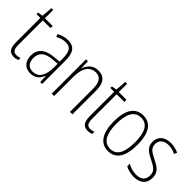

<svg xmlns="http://www.w3.org/2000/svg" viewBox="60 -1370 2094 2094"><g transform="rotate(45 1107.0 -323.5)"><path d="M177 -24C128 -24 114 -57 114 -124V-496H233V-529H114V-657H86L76 -530L17 -520V-496H76V-124C76 -36 100 10 171 10C197 10 216 5 232 -2V-35C218 -29 198 -24 177 -24Z M462 -539C417 -539 371 -526 332 -503L346 -472C388 -496 426 -505 460 -505C531 -505 562 -466 562 -353V-307L489 -301C363 -291 292 -238 292 -133C292 -54 334 10 424 10C506 10 543 -38 563 -92H565L570 0H599V-357C599 -486 557 -539 462 -539ZM492 -271 563 -276V-218C562 -101 522 -22 430 -22C367 -22 331 -62 331 -133C331 -219 385 -262 492 -271Z M930 -539C847 -539 802 -484 783 -425H781L777 -529H748V0H785V-302C785 -439 843 -505 926 -505C991 -505 1029 -461 1029 -356V0H1067V-365C1067 -485 1018 -539 930 -539Z M1316 -24C1267 -24 1253 -57 1253 -124V-496H1372V-529H1253V-657H1225L1215 -530L1156 -520V-496H1215V-124C1215 -36 1239 10 1310 10C1336 10 1355 5 1371 -2V-35C1357 -29 1337 -24 1316 -24Z M1804 -265C1804 -433 1750 -539 1624 -539C1502 -539 1440 -442 1440 -266C1440 -90 1503 10 1623 10C1744 10 1804 -89 1804 -265ZM1478 -266C1478 -419 1524 -505 1624 -505C1727 -505 1766 -411 1766 -266C1766 -108 1721 -24 1623 -24C1524 -24 1478 -112 1478 -266Z M2176 -130C2176 -220 2117 -249 2044 -287C1973 -323 1933 -346 1933 -407C1933 -471 1978 -505 2048 -505C2086 -505 2127 -495 2155 -477L2171 -510C2138 -528 2096 -539 2049 -539C1950 -539 1896 -484 1896 -407C1896 -323 1952 -292 2028 -254C2097 -219 2138 -196 2138 -130C2138 -64 2101 -25 2021 -25C1973 -25 1926 -40 1890 -63V-22C1919 -6 1965 10 2021 10C2124 10 2176 -44 2176 -130Z"/></g></svg>

Font: Noto Sans Ethiopic Condensed ExtraLight
Style: Regular
Weight: 200
Width: 3
Designer: Monotype Design Team
Foundry: Monotype Imaging Inc.
Version: Version 2.102